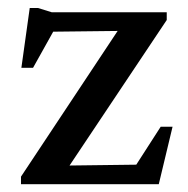

<svg xmlns="http://www.w3.org/2000/svg" viewBox="-20 -474 484 494"><path d="M34 0V-19.5L300 -420.5L338 -395L75 -392L137 -428.5L65 -299.5H35L56.5 -453.5H77.5L113 -442.5H409V-422.5L140.5 -20.5L108 -47.5L347 -50.5L309.5 -17.5L393.5 -148H424L388.5 0Z"/></svg>

Font: Newsreader 16pt 16pt Medium
Style: Regular
Weight: 500
Version: Version 1.003